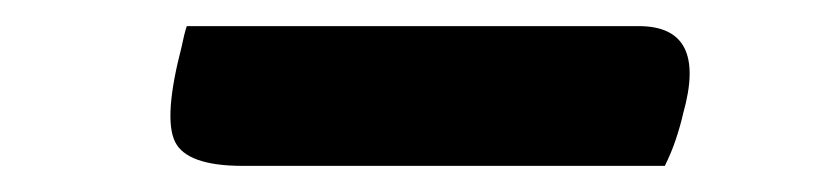

<svg xmlns="http://www.w3.org/2000/svg" viewBox="-20 -373 640 147"><path d="M123 -353H469Q522 -353 503 -286Q501 -277 497.5 -266.5Q494 -256 489 -246H166Q123 -246 114 -264.5Q105 -283 119 -337Q121 -347 123 -353Z"/></svg>

Font: Recursive Mn Csl St Med
Style: Italic
Weight: 500
Italic angle: -15°
Monospace: yes
Version: Version 1.079;hotconv 1.0.112;makeotfexe 2.5.65598; ttfautoh